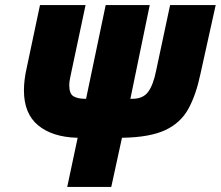

<svg xmlns="http://www.w3.org/2000/svg" viewBox="-20 -734 867 754"><path d="M417 0 459 -193H462Q570 -195 630 -223.5Q690 -252 720 -307Q750 -362 767 -443L827 -714H648L593 -456Q582 -401 562 -373.5Q542 -346 500 -346H492L568 -714H395L318 -346H315Q285 -346 268.5 -356Q252 -366 252 -400Q252 -412 255 -426Q258 -440 261 -455L316 -714H137L85 -468Q74 -420 74 -379Q74 -288 129.5 -242Q185 -196 282 -193H285L244 0Z"/></svg>

Font: Noto Sans Display SemiCondensed Black
Style: Italic
Weight: 900
Width: 4
Designer: Monotype Design team
Foundry: Monotype Imaging Inc.
Version: 1.000